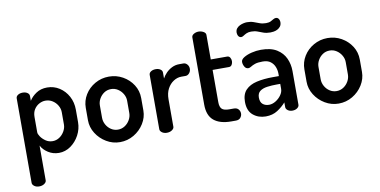

<svg xmlns="http://www.w3.org/2000/svg" viewBox="-83 -941 2788 1409"><g transform="rotate(-10 1310.5 -236.0)"><path d="M107 225Q85 225 70.5 214Q56 203 56 190V-440Q56 -455 70.5 -464.5Q85 -474 106 -474Q127 -474 141 -464.5Q155 -455 155 -440V-404Q172 -433 206.5 -456.5Q241 -480 289 -480Q339 -480 380 -453.5Q421 -427 445 -382.5Q469 -338 469 -283V-191Q469 -139 444.5 -93.5Q420 -48 380 -20Q340 8 293 8Q248 8 212 -15.5Q176 -39 161 -70V190Q161 203 145.5 214Q130 225 107 225ZM262 -85Q289 -85 312 -100Q335 -115 349.5 -140Q364 -165 364 -191V-283Q364 -309 350 -333Q336 -357 312.5 -372Q289 -387 260 -387Q236 -387 213 -374.5Q190 -362 175.5 -339Q161 -316 161 -283V-168Q161 -156 174 -136.5Q187 -117 210 -101Q233 -85 262 -85Z M748 8Q694 8 647 -20Q600 -48 571.5 -93.5Q543 -139 543 -191V-283Q543 -336 570.5 -381Q598 -426 645.5 -453Q693 -480 749 -480Q805 -480 852 -453.5Q899 -427 927.5 -382.5Q956 -338 956 -283V-191Q956 -140 927.5 -94Q899 -48 851.5 -20Q804 8 748 8ZM749 -85Q777 -85 800 -100Q823 -115 837 -139.5Q851 -164 851 -191V-283Q851 -309 837 -333Q823 -357 800 -372Q777 -387 749 -387Q720 -387 697.5 -372Q675 -357 661.5 -333Q648 -309 648 -283V-191Q648 -164 661.5 -139.5Q675 -115 698 -100Q721 -85 749 -85Z M1098 0Q1076 0 1061.5 -11Q1047 -22 1047 -35V-440Q1047 -455 1061.5 -464.5Q1076 -474 1098 -474Q1118 -474 1132 -464.5Q1146 -455 1146 -440V-396Q1157 -417 1175.5 -436Q1194 -455 1219 -467.5Q1244 -480 1273 -480H1305Q1321 -480 1333 -466.5Q1345 -453 1345 -434Q1345 -415 1333 -401Q1321 -387 1305 -387H1273Q1243 -387 1215 -369Q1187 -351 1169.5 -318.5Q1152 -286 1152 -240V-35Q1152 -22 1136.5 -11Q1121 0 1098 0Z M1578 0Q1493 0 1448 -37.5Q1403 -75 1403 -156V-657Q1403 -672 1419.5 -681.5Q1436 -691 1455 -691Q1474 -691 1491 -681.5Q1508 -672 1508 -657V-474H1630Q1644 -474 1651.5 -462Q1659 -450 1659 -435Q1659 -420 1651.5 -408Q1644 -396 1630 -396H1508V-156Q1508 -120 1523.5 -105Q1539 -90 1578 -90H1612Q1635 -90 1646.5 -76.5Q1658 -63 1658 -45Q1658 -28 1646.5 -14Q1635 0 1612 0Z M1834 8Q1779 8 1740 -24.5Q1701 -57 1701 -124Q1701 -181 1731 -212Q1761 -243 1813.5 -255Q1866 -267 1935 -267H1979V-285Q1979 -311 1969.5 -335.5Q1960 -360 1938.5 -376.5Q1917 -393 1880 -393Q1843 -393 1823 -386Q1803 -379 1791 -371Q1779 -363 1769 -363Q1751 -363 1741 -380.5Q1731 -398 1731 -416Q1731 -434 1754.5 -448.5Q1778 -463 1813 -471.5Q1848 -480 1882 -480Q1956 -480 2000 -452.5Q2044 -425 2064 -381Q2084 -337 2084 -286V-35Q2084 -21 2069.5 -10.5Q2055 0 2033 0Q2013 0 1999 -10.5Q1985 -21 1985 -35V-70Q1959 -40 1922 -16Q1885 8 1834 8ZM1872 -72Q1897 -72 1921.5 -87Q1946 -102 1962.5 -125Q1979 -148 1979 -172V-209H1954Q1916 -209 1882 -204.5Q1848 -200 1827.5 -184.5Q1807 -169 1807 -137Q1807 -103 1825.5 -87.5Q1844 -72 1872 -72ZM1974 -593Q1944 -593 1922.5 -601Q1901 -609 1881 -616.5Q1861 -624 1835 -624Q1814 -624 1800 -617.5Q1786 -611 1776 -604Q1766 -597 1757 -597Q1747 -597 1740.5 -603.5Q1734 -610 1731.5 -619Q1729 -628 1729 -633Q1729 -653 1738.5 -665Q1748 -677 1762.5 -684Q1777 -691 1791.5 -694Q1806 -697 1816 -697Q1844 -697 1865 -689.5Q1886 -682 1907 -674Q1928 -666 1954 -666Q1976 -666 1989 -672.5Q2002 -679 2011.5 -685Q2021 -691 2031 -691Q2042 -691 2048 -684.5Q2054 -678 2056.5 -670Q2059 -662 2059 -657Q2059 -636 2049.5 -623.5Q2040 -611 2026 -604Q2012 -597 1997.5 -595Q1983 -593 1974 -593Z M2377 8Q2323 8 2276 -20Q2229 -48 2200.5 -93.5Q2172 -139 2172 -191V-283Q2172 -336 2199.5 -381Q2227 -426 2274.5 -453Q2322 -480 2378 -480Q2434 -480 2481 -453.5Q2528 -427 2556.5 -382.5Q2585 -338 2585 -283V-191Q2585 -140 2556.5 -94Q2528 -48 2480.5 -20Q2433 8 2377 8ZM2378 -85Q2406 -85 2429 -100Q2452 -115 2466 -139.5Q2480 -164 2480 -191V-283Q2480 -309 2466 -333Q2452 -357 2429 -372Q2406 -387 2378 -387Q2349 -387 2326.5 -372Q2304 -357 2290.5 -333Q2277 -309 2277 -283V-191Q2277 -164 2290.5 -139.5Q2304 -115 2327 -100Q2350 -85 2378 -85Z"/></g></svg>

Font: Dosis ExtraLight SemiBold
Style: Regular
Weight: 600
Version: Version 3.001; ttfautohint (v1.8.2)